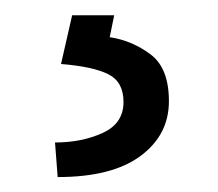

<svg xmlns="http://www.w3.org/2000/svg" viewBox="-20 -20 286 252"><path d="M74.7 0H129.9L124 28.8Q153.3 33.2 177.5 51.3Q201.7 69.3 201.7 112.8Q201.7 157.2 164.3 184.8Q127 212.4 55.7 212.4L52.2 167Q87.4 167 114.7 154.5Q142.1 142.1 142.1 113.8Q142.1 87.4 122.1 77.4Q102.1 67.4 60.1 64Z"/></svg>

Font: Vazirmatn UI FD Light
Style: Regular
Weight: 300
Designer: Saber Rastikerdar
Foundry: Saber Rastikerdar
Version: Version 33.003